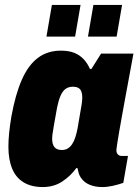

<svg xmlns="http://www.w3.org/2000/svg" viewBox="-20 -745 560 777"><path d="M153 12Q108 12 76.5 -6.5Q45 -25 29.5 -62Q14 -99 14 -151Q14 -177 17 -207Q20 -237 26 -273Q42 -362 68 -421.5Q94 -481 133 -510.5Q172 -540 226 -540Q259 -540 281 -531Q303 -522 318.5 -505.5Q334 -489 344 -466H350L389 -528H520L496 -398Q492 -376 486 -344Q480 -312 474 -278Q468 -244 462.5 -213Q457 -182 454 -161.5Q451 -141 451 -138Q451 -126 457 -120Q463 -114 472 -114H498L479 -5Q459 2 436.5 7Q414 12 394 12Q366 12 343.5 3Q321 -6 308 -25Q302 -33 299 -43Q296 -53 294 -64L289 -65Q266 -33 232 -10.5Q198 12 153 12ZM230 -138Q244 -138 254 -144Q264 -150 271.5 -161Q279 -172 284.5 -188.5Q290 -205 294 -226Q302 -275 306.5 -299.5Q311 -324 312 -334.5Q313 -345 313 -350Q313 -364 309.5 -374Q306 -384 297.5 -389Q289 -394 275 -394Q257 -394 245 -385Q233 -376 225 -357.5Q217 -339 211 -310Q202 -259 197.5 -234Q193 -209 192 -199Q191 -189 191 -184Q191 -161 200.5 -149.5Q210 -138 230 -138ZM168 -597 190 -725H306L284 -597ZM336 -597 358 -725H474L452 -597Z"/></svg>

Font: Archivo Condensed Black
Style: Italic
Weight: 900
Width: 3
Italic angle: -10°
Designer: Hector Gatti
Foundry: Omnibus-Type
Version: Version 2.001